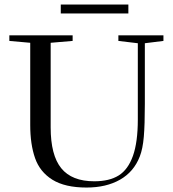

<svg xmlns="http://www.w3.org/2000/svg" viewBox="-20 -820 767 853"><path d="M250 -760.3V-799.8H550.3V-760.3ZM364.3 13.2Q269 13.2 212.9 -21.5Q157.2 -56.2 135.7 -117.7Q114.3 -179.2 114.3 -264.2V-629.9L21.5 -638.2V-663.1H302.7V-638.2L205.1 -629.9V-253.9Q205.1 -130.4 252.2 -72.5Q299.3 -14.6 398.9 -14.6Q465.8 -14.6 507.3 -40.5Q548.8 -66.4 570.6 -127.4Q592.3 -188.5 592.3 -289.1V-627.9L505.9 -638.2V-663.1H706.1V-638.2L623.5 -627.9V-357.9Q623.5 -266.1 618.9 -212.4Q614.3 -158.7 601.1 -125Q574.7 -56.6 513.2 -21.7Q451.7 13.2 364.3 13.2Z"/></svg>

Font: Elstob
Style: Regular
Weight: 400
Designer: Peter S. Baker
Version: Version 1.015